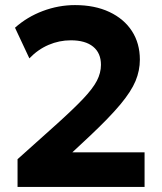

<svg xmlns="http://www.w3.org/2000/svg" viewBox="-20 -735 637 755"><path d="M49 0V-109L198 -242.5Q267 -304.5 306 -345.5Q345 -386.5 361 -417.5Q377 -448.5 377 -480Q377 -526.5 346.2 -551.5Q315.5 -576.5 258.5 -576.5Q213 -576.5 171 -558.5Q129 -540.5 95.5 -505.5L39 -626Q86.5 -668.5 148.5 -691.8Q210.5 -715 275 -715Q352.5 -715 410 -688Q467.5 -661 498.8 -612.8Q530 -564.5 530 -500.5Q530 -457.5 513 -416.5Q496 -375.5 453.2 -324.2Q410.5 -273 333 -200L264.5 -136H548.5V0Z"/></svg>

Font: Geologica Roman
Style: Bold
Weight: 700
Designer: Sindre Bremnes, Frode Helland
Foundry: Monokrom Skriftforlag AS
Version: Version 1.010;gftools[0.9.28]